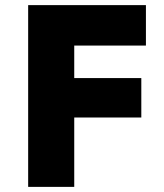

<svg xmlns="http://www.w3.org/2000/svg" viewBox="-20 -730 640 750"><path d="M90 0V-710H550V-552H270V-425H532V-271H270V0Z"/></svg>

Font: Geist Mono Black
Style: Regular
Weight: 900
Monospace: yes
Designer: Basement.studio, Andrés Briganti, Mateo Zaragoza
Foundry: Basement.studio, Vercel, Andrés Briganti, Guido Ferreyra, Mateo Zaragoza
Version: Version 1.500; ttfautohint (v1.8.4.7-5d5b)